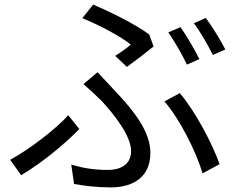

<svg xmlns="http://www.w3.org/2000/svg" viewBox="-20 -783 1040 835"><path d="M765 -665 712 -642C739 -603 774 -543 793 -502L847 -526C827 -567 791 -628 765 -665ZM875 -705 823 -682C852 -644 884 -587 906 -544L960 -568C941 -605 903 -668 875 -705ZM532 -492C568 -518 624 -561 648 -581L629 -633C570 -677 461 -731 385 -763L338 -704C414 -673 506 -624 549 -589C535 -577 507 -556 481 -540ZM302 17C346 25 400 32 463 32C535 32 634 4 634 -118C634 -207 569 -295 476 -392C453 -417 428 -444 404 -469L343 -417C371 -393 401 -365 423 -343C477 -284 550 -193 550 -126C550 -62 496 -44 450 -44C388 -44 341 -52 290 -67ZM935 -69C904 -157 830 -298 762 -378L695 -342C763 -264 833 -123 861 -29ZM325 -222 277 -282C221 -220 106 -132 24 -88L72 -21C168 -78 267 -162 325 -222Z"/></svg>

Font: Source Han Sans KR Regular
Style: Regular
Weight: 400
Designer: Ryoko NISHIZUKA (kana & ideographs); Paul D. Hunt (Latin, Greek & Cyrillic); Wenlong ZHANG (bopomofo); Sandoll Communica
Foundry: Adobe Systems Incorporated
Version: Version 1.004;PS 1.004;hotconv 1.0.82;makeotf.lib2.5.63406